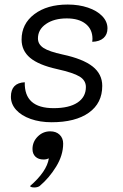

<svg xmlns="http://www.w3.org/2000/svg" viewBox="-20 -529 541 845"><path d="M28 -103Q28 -164 89 -167Q86 -53 216 -53Q284 -53 321 -77.5Q358 -102 358 -146Q358 -175 330.5 -192Q303 -209 231 -225Q150 -243 112.5 -274.5Q75 -306 75 -355Q75 -424 131 -466.5Q187 -509 278 -509Q327 -509 367 -495.5Q407 -482 430 -458Q453 -434 453 -404Q453 -377 435.5 -361.5Q418 -346 386 -345Q387 -350 387 -358Q387 -400 357 -424Q327 -448 274 -448Q218 -448 182.5 -423.5Q147 -399 147 -360Q147 -334 171.5 -318Q196 -302 256 -289Q345 -270 387.5 -236.5Q430 -203 430 -151Q430 -75 371 -33Q312 9 207 9Q156 9 115 -5.5Q74 -20 51 -45.5Q28 -71 28 -103ZM195 168Q191 170 185 171.5Q179 173 172 173Q149 173 136 160.5Q123 148 123 127Q123 95 146 72Q169 49 201 49Q227 49 242.5 64Q258 79 258 103Q258 154 227 204.5Q196 255 154 290Q145 296 131 296Q116 296 112 290Q186 226 195 168Z"/></svg>

Font: K2D Light
Style: Italic
Weight: 300
Italic angle: -10°
Designer: Katatrad Aksorn Co.,Ltd.
Foundry: Cadson Demak Co.,Ltd.
Version: Version 1.000; ttfautohint (v1.6)